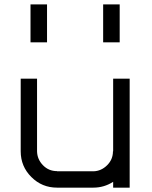

<svg xmlns="http://www.w3.org/2000/svg" viewBox="-20 -861 697 881"><path d="M453.3 -666.7V-840.8H529.2V-666.7ZM120 -666.7V-840.8H195.8V-666.7ZM499.2 -26.7Q457.5 0 408.3 0H241.7Q172.5 0 123.8 -48.8Q75 -97.5 75 -166.7V-500H150V-166.7Q150.8 -130 177.1 -102.9Q203.3 -75.8 241.7 -75.8V-75H408.3Q444.2 -75.8 471.2 -102.5Q498.3 -129.2 498.3 -166.7H499.2V-500H575V0H499.2Z"/></svg>

Font: 0xA000-Squarish
Style: Squareish
Weight: 400
Version: Version 0.1